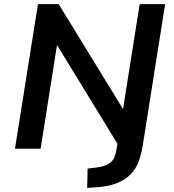

<svg xmlns="http://www.w3.org/2000/svg" viewBox="-20 -725 846 936"><path d="M405 191 407 97 454 91Q495 86 518 67.5Q541 49 547 8L558 -56L568 1L254 -512H259L178 0H53L165 -705H266L583 -188H579L661 -705H785L675 -10Q668 30 655 64.5Q642 99 616.5 125Q591 151 550.5 167.5Q510 184 450 188Z"/></svg>

Font: Nunito Sans 8pt
Style: Bold Italic
Weight: 700
Italic angle: -9°
Version: Version 3.101;gftools[0.9.27]